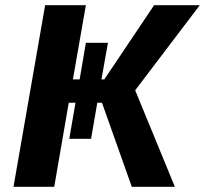

<svg xmlns="http://www.w3.org/2000/svg" viewBox="-20 -720 790 740"><path d="M488 0H654L501 -372L750 -700H574L382 -414H371L396 -555H311L287 -414H261L311 -700H154L32 0H189L245 -324H271L247 -185H331L355 -324H373Z"/></svg>

Font: Fixel Display 20240404
Style: Bold Italic
Weight: 700
Italic angle: -10°
Designer: AlfaBravo + MacPaw
Foundry: Kyrylo Tkachov, Marchela Mozhyna, Serhii Makarenko, Maria Weinstein, Zakhar Kryvoshyya
Version: Version 1.211;Glyphs 3.2 (3225)